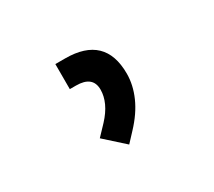

<svg xmlns="http://www.w3.org/2000/svg" viewBox="-81 -842 749 671"><g transform="rotate(-30 293.0 -506.5)"><path d="M275.4 -320.8 197.3 -391.1 235.4 -431.2Q260.3 -458 272.5 -484.6Q284.7 -511.2 284.7 -537.1Q284.7 -564.9 267.8 -578.6Q251 -592.3 217.3 -592.3H192.4V-693.4H231.9Q312 -693.4 352.1 -655Q392.1 -616.7 392.1 -540Q392.1 -494.1 371.6 -447.8Q351.1 -401.4 308.6 -356.4Z"/></g></svg>

Font: Cascadia Code Medium
Style: Regular
Weight: 500
Monospace: yes
Designer: Aaron Bell
Foundry: Saja Typeworks
Version: Version 2407.024